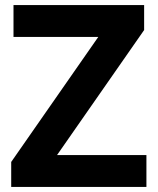

<svg xmlns="http://www.w3.org/2000/svg" viewBox="-20 -734 619 754"><path d="M555 0H24V-98L366 -589H33V-714H546V-616L204 -125H555Z"/></svg>

Font: Noto Sans Tangsa
Style: Bold
Weight: 700
Version: Version 1.504